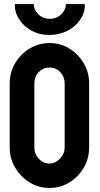

<svg xmlns="http://www.w3.org/2000/svg" viewBox="-20 -920 497 950"><path d="M225 10Q171 10 126.5 -17.5Q82 -45 55 -90.5Q28 -136 28 -191V-507Q28 -562 55 -607.5Q82 -653 127 -680Q172 -707 225 -707Q279 -707 323 -680Q367 -653 394 -607.5Q421 -562 421 -507V-191Q421 -136 394.5 -90.5Q368 -45 323.5 -17.5Q279 10 225 10ZM225 -111Q255 -111 277.5 -135.5Q300 -160 300 -191V-507Q300 -540 278.5 -563Q257 -586 225 -586Q194 -586 172 -563.5Q150 -541 150 -507V-191Q150 -158 172 -134.5Q194 -111 225 -111ZM223 -747Q175 -747 136.5 -768Q98 -789 75.5 -823Q53 -857 53 -896Q53 -900 57 -900H147Q147 -872 169.5 -849.5Q192 -827 226 -827Q261 -827 283.5 -849.5Q306 -872 306 -900H396Q400 -900 400 -896Q400 -856 376.5 -822Q353 -788 313 -767.5Q273 -747 223 -747Z"/></svg>

Font: AL Dynamic
Style: Regular
Weight: 400
Version: Version 1.000; ttfautohint (v1.8.2) -l 8 -r 50 -G 200 -x 14 